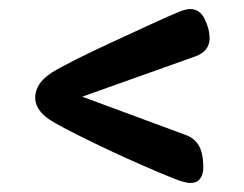

<svg xmlns="http://www.w3.org/2000/svg" viewBox="-20 -458 539 425"><path d="M401 -53Q392 -53 375 -59Q356 -66 325.5 -79Q295 -92 259.5 -108Q224 -124 190 -140.5Q156 -157 129 -171Q102 -185 90 -193Q56 -216 58 -245Q59 -259 67 -271.5Q75 -284 94 -297Q110 -307 145.5 -325Q181 -343 224.5 -363Q268 -383 308 -401.5Q348 -420 372 -430Q390 -438 401 -438Q422 -438 433 -416Q444 -394 444 -372Q443 -344 412 -333L162 -244L389 -160Q410 -153 420 -136Q430 -119 430 -87Q430 -72 423 -62.5Q416 -53 401 -53Z"/></svg>

Font: Akaya Telivigala
Style: Regular
Weight: 400
Designer: Vaishnavi Murthy Yerkadithaya, Juan Luis Blanco Aristondo
Version: Version 1.002; ttfautohint (v1.8.3)